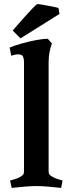

<svg xmlns="http://www.w3.org/2000/svg" viewBox="-20 -907 338 936"><path d="M217 -602V-76Q217 -63 219.5 -58Q222 -53 233 -47Q242 -41 254 -36.5Q266 -32 275.5 -29.5Q285 -27 285 -27L278 9Q242 5 211 2.5Q180 0 157 0Q135 0 103.5 2.5Q72 5 37 9L29 -27Q29 -27 38.5 -29.5Q48 -32 61 -36.5Q74 -41 82 -47Q92 -53 94.5 -58Q97 -63 97 -76V-607Q97 -619 92.5 -630.5Q88 -642 70 -642Q62 -642 54 -640.5Q46 -639 40.5 -637Q35 -635 35 -635L27 -675Q51 -685 86 -695Q121 -705 156 -711.5Q191 -718 213 -718L233 -695Q226 -676 221.5 -653.5Q217 -631 217 -602ZM265 -868 270 -839 80 -720 42 -758Q46 -763 62.5 -782Q79 -801 99.5 -824Q120 -847 137.5 -865Q155 -883 161 -887Q171 -887 192.5 -883Q214 -879 235.5 -875Q257 -871 265 -868Z"/></svg>

Font: Buenard
Style: Regular
Weight: 400
Version: Version 2.000